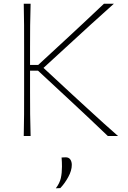

<svg xmlns="http://www.w3.org/2000/svg" viewBox="-20 -733 689 1035"><path d="M108 0Q109.5 -61 109.8 -117Q110 -173 110 -238V-475Q110 -540.5 109.8 -596.5Q109.5 -652.5 108 -713H145Q143 -652.5 142.5 -596.5Q142 -540.5 142 -475V-383H186L329.5 -515.5Q380 -562 428.5 -607.5Q477 -653 540.5 -713H594Q530 -656 471 -602.2Q412 -548.5 354 -495L214.5 -367L370.5 -222.5Q409 -187.5 452.8 -147Q496.5 -106.5 539.2 -68.2Q582 -30 616 0H561Q503.5 -55 452.8 -102.8Q402 -150.5 353 -196L185 -352H142V-238Q142 -173 142.5 -117Q143 -61 145 0ZM281 282Q302 254 308 226.8Q314 199.5 314 165Q314 153 313.5 140.5Q313 128 312 116L335 115Q351.5 115.5 359.2 127Q367 138.5 367 156Q367 186.5 348 221.2Q329 256 305 281Z"/></svg>

Font: Commissioner Flair Thin
Style: Regular
Weight: 100
Designer: Kostas Bartsokas
Foundry: Kostas Bartsokas
Version: Version 1.000; ttfautohint (v1.8.3)